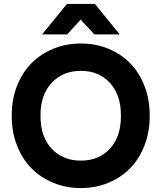

<svg xmlns="http://www.w3.org/2000/svg" viewBox="-20 -933 813 967"><path d="M191.9 -759.8 316.9 -913.1H458L583 -759.8H455.1L386.2 -834L318.8 -759.8ZM39.1 -347.2V-354Q39.1 -433.1 65.7 -500.5Q92.3 -567.9 138.4 -614.5Q184.6 -661.1 248.8 -687.5Q313 -713.9 387.2 -713.9Q461.4 -713.9 525.4 -687.7Q589.4 -661.6 635.3 -614.7Q681.2 -567.9 707.5 -500.5Q733.9 -433.1 733.9 -354V-347.2Q733.9 -267.6 707.5 -200Q681.2 -132.3 635.3 -85.4Q589.4 -38.6 525.4 -12.2Q461.4 14.2 387.2 14.2Q313 14.2 248.8 -12.2Q184.6 -38.6 138.4 -85.4Q92.3 -132.3 65.7 -200Q39.1 -267.6 39.1 -347.2ZM588.9 -347.2V-354Q588.9 -456.1 533 -516.1Q477.1 -576.2 387.2 -576.2Q296.9 -576.2 240.5 -516.1Q184.1 -456.1 184.1 -354V-347.2Q184.1 -243.7 240.5 -183.8Q296.9 -124 387.2 -124Q477.5 -124 533.2 -183.8Q588.9 -243.7 588.9 -347.2Z"/></svg>

Font: SUSE
Style: Bold
Weight: 700
Designer: Rene Bieder
Foundry: SUSE
Version: Version 1.000